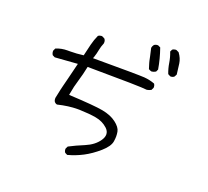

<svg xmlns="http://www.w3.org/2000/svg" viewBox="-138 -947 1276 1176"><g transform="rotate(20 500.0 -358.5)"><path d="M841.3 -610.4Q855.5 -610.4 864.3 -618.7L872.6 -634.3Q868.7 -669.9 864 -703.1Q859.4 -736.3 836.4 -767.1L819.8 -774.9Q817.9 -775.4 815.4 -775.4Q813 -775.4 809.1 -774.4Q800.8 -773.4 793.9 -768.1L786.6 -753.4Q799.3 -721.2 804.9 -685.8Q810.5 -650.4 822.8 -619.1L838.4 -610.8Q839.8 -610.4 841.3 -610.4ZM702.1 -763.7Q688 -763.7 678.7 -755.9Q671.4 -746.6 669.4 -734.9Q677.2 -702.1 681.2 -682.9Q685.1 -663.6 686.5 -657.2Q688 -650.9 689.7 -644.5Q691.4 -638.2 693.4 -632.3Q696.8 -619.6 701.2 -607.4Q710.4 -601.1 721.7 -599.1Q735.8 -601.1 747.6 -608.4L754.9 -624Q744.1 -689.5 720.7 -755.9L705.6 -763.2Q703.6 -763.7 702.1 -763.7ZM211.4 -544.4H193.4Q153.8 -544.4 119.1 -529.8L111.8 -514.2Q111.3 -512.2 111.3 -510.7Q111.3 -496.6 118.7 -485.8L134.3 -478L281.2 -488.8Q264.6 -420.9 255.4 -384.3Q246.1 -347.7 242.4 -333Q238.8 -318.4 235.4 -304.2Q229 -274.9 223.1 -246.1Q223.1 -243.7 223.1 -241.2Q223.1 -223.6 234.9 -215.8Q239.3 -212.4 246.1 -210.9Q315.9 -228 375 -228Q380.9 -228 387.2 -228Q451.2 -226.1 495.6 -218.3Q542 -210 573.7 -180.7Q592.8 -163.1 592.8 -141.6Q592.8 -123 578.6 -102.1Q550.3 -60.5 493.2 -36.6Q439.5 -14.6 396 8.3L388.2 23.9Q387.7 25.9 387.7 27.3Q387.7 41 395 49.8L410.2 57.6Q460.4 44.4 507.6 19.8Q554.7 -4.9 601.1 -45.4Q645.5 -84.5 650.9 -118.2Q653.8 -135.7 653.8 -151.6Q653.8 -167.5 650.9 -182.1Q646 -209 610.8 -235.8Q575.7 -262.7 519.3 -273.2Q462.9 -283.7 295.9 -292L297.4 -301.3Q305.2 -348.6 319.3 -394Q333 -438.5 343.8 -491.7Q696.8 -489.7 731.9 -483.9Q745.6 -485.8 759.3 -493.2L767.1 -509.3Q767.6 -511.2 767.6 -514.9Q767.6 -518.6 766.1 -524.2Q764.6 -529.8 760.7 -535.2Q728.5 -547.4 691.9 -550.3Q652.8 -553.2 368.2 -553.2H356.4L360.4 -564Q368.2 -586.9 372.8 -611.8Q377.4 -636.7 387.7 -660.6Q388.2 -664.6 388.2 -668.9Q388.2 -681.2 380.4 -690.4L363.8 -698.7Q361.8 -699.2 359.4 -699.2Q356.9 -699.2 353 -698.2Q344.7 -697.3 337.9 -691.9Q323.2 -660.2 314.7 -625.5Q306.2 -590.8 296.9 -550.3Q251.5 -544.4 211.4 -544.4Z"/></g></svg>

Font: NaikaiFont
Style: Light
Weight: 300
Version: Version 1.89